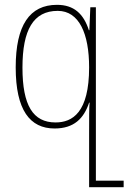

<svg xmlns="http://www.w3.org/2000/svg" viewBox="-20 -522 532 795"><path d="M354 -492 350 -397H348C326 -465 286 -502 216 -502C103 -502 45 -418 45 -243C45 -66 104 10 206 10C286 10 327 -31 349 -97H351C349 -79 349 -33 349 31V253H492V226H377V-492ZM210 -15C117 -15 73 -85 73 -242C73 -398 118 -477 219 -477C308 -477 349 -382 349 -243C349 -56 280 -15 210 -15Z"/></svg>

Font: Noto Serif Armenian SemiCondensed Thin
Style: Regular
Weight: 100
Width: 4
Designer: Monotype Design Team
Foundry: Monotype Imaging Inc.
Version: Version 2.008